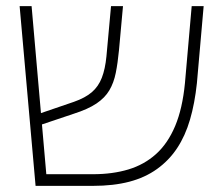

<svg xmlns="http://www.w3.org/2000/svg" viewBox="-20 -606 718 626"><path d="M96 0 44 -586H83L131 -38H283Q347 -38 398.5 -53.5Q450 -69 488.5 -103.5Q527 -138 551 -195Q575 -252 583 -335L605 -586H644L622 -335Q615 -269 599.5 -216Q584 -163 557.5 -123Q531 -83 492 -55Q453 -27 401.5 -13.5Q350 0 283 0ZM110 -198 107 -235 221 -274Q258 -287 279.5 -305.5Q301 -324 312 -352.5Q323 -381 327 -422L342 -586H381L368 -443Q364 -401 357.5 -368.5Q351 -336 336.5 -311.5Q322 -287 294.5 -268.5Q267 -250 220 -235Z"/></svg>

Font: Noto Sans Hebrew ExtraLight
Style: Regular
Weight: 250
Designer: Monotype Design Team
Foundry: Monotype Imaging Inc.
Version: Version 2.003